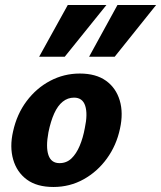

<svg xmlns="http://www.w3.org/2000/svg" viewBox="-20 -731 642 765"><path d="M193 14Q127 14 87 -15.5Q47 -45 32.5 -95.5Q18 -146 32 -207Q47 -276 86 -328Q125 -380 180 -409Q235 -438 298 -438Q362 -438 402 -409.5Q442 -381 457 -331Q472 -281 458 -218Q444 -152 406 -99.5Q368 -47 313 -16.5Q258 14 193 14ZM217 -81Q245 -81 264.5 -99.5Q284 -118 297.5 -150Q311 -182 318 -221Q330 -277 319.5 -309.5Q309 -342 275 -342Q250 -342 230 -326Q210 -310 196 -279Q182 -248 173 -204Q162 -145 173 -113Q184 -81 217 -81ZM136 -505 250 -711H404L238 -505ZM335 -505 448 -711H602L437 -505Z"/></svg>

Font: Ysabeau Office ExtraBold
Style: Italic
Weight: 800
Italic angle: -12°
Designer: Christian Thalmann (Catharsis Fonts)
Version: Version 2.001;gftools[0.9.30]; featfreeze: tnum,lnum,ss02